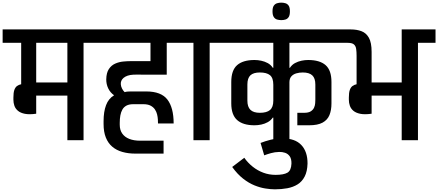

<svg xmlns="http://www.w3.org/2000/svg" viewBox="-56 -1064 3325 1457"><path d="M-36 -739V-840.7H710V-739H578V0H455.3V-338.7H218.7V-201Q166.7 -193.7 133 -200.3Q99.3 -207 80.2 -223.2Q61 -239.3 53.3 -261.3Q45.7 -283.3 45.7 -307V-323.7Q45.7 -361 52.8 -381.3Q60 -401.7 73.2 -411.3Q86.3 -421 104.7 -424.7V-739ZM218.7 -438H455.3V-739H218.7Z M1086 -497.3Q1077 -497.3 1063.5 -497.3Q1050 -497.3 1034.3 -497.5Q1018.7 -497.7 1003.3 -497.7Q988 -497.7 975.5 -497.7Q963 -497.7 955.7 -497.3Q930.7 -496 912.3 -489.7Q894 -483.3 882 -473.2Q870 -463 864.8 -450.7Q859.7 -438.3 860.7 -425Q862 -408 869.7 -392.5Q877.3 -377 890 -364.7Q899.3 -368 910.8 -369Q922.3 -370 934.7 -370H1054Q1167 -370 1214.3 -308.5Q1261.7 -247 1261.7 -127H1143Q1143 -139 1142 -157.2Q1141 -175.3 1136.3 -195.3Q1131.7 -215.3 1119.8 -233.2Q1108 -251 1086.8 -262.2Q1065.7 -273.3 1031.7 -273.3H955.3Q924 -273.3 903.8 -262.7Q883.7 -252 872.7 -232.5Q861.7 -213 857.2 -187.7Q852.7 -162.3 852.7 -132V-117.3Q852.7 -77.7 871.5 -50.7Q890.3 -23.7 925 -10Q959.7 3.7 1007.7 3.7H1092.7H1185.3V101.7H971.3Q916.7 101.7 872 88.8Q827.3 76 795.7 49Q764 22 747 -20.7Q730 -63.3 730 -123V-145Q730 -216 748.7 -265.8Q767.3 -315.7 809.7 -341Q780.3 -361.7 765.2 -393.5Q750 -425.3 750.3 -462Q751.3 -512 770.3 -540.3Q789.3 -568.7 818.3 -581.3Q847.3 -594 878.3 -597Q909.3 -600 934 -600H1086V-739H638V-840.7H1346.7V-739H1209.3V-497.3Z M1275 -739V-840.7H1672V-739H1535V0H1412V-739Z M2200.3 -208Q2213.1 -208 2226.2 -208Q2239.2 -208 2252 -208Q2285 -208 2302.5 -219.3Q2320 -230.7 2327.3 -247.2Q2334.7 -263.7 2335.8 -280.9Q2337 -298.1 2337 -309.3Q2337 -338.1 2337 -366.4Q2337 -394.7 2337 -422.7Q2337 -470.4 2313.7 -492.2Q2290.3 -514 2241.7 -514Q2214.7 -514 2191.8 -507.2Q2169 -500.3 2155 -484.5Q2141 -468.7 2140.3 -441V0H2018V-171.7Q2017 -171.7 2016.5 -171.7Q2016 -171.7 2014 -171.7Q1999 -149.7 1975.7 -136.9Q1952.4 -124.1 1926.4 -118.7Q1900.3 -113.3 1875.5 -113.3Q1788 -113.3 1743.5 -153Q1699 -192.7 1699 -279.7Q1699 -320.7 1699 -361.2Q1699 -401.7 1699 -441.7Q1699 -530.7 1743.5 -569.7Q1788 -608.7 1875.5 -608.7Q1900.3 -608.7 1926.4 -603.2Q1952.4 -597.7 1975.7 -585.2Q1999 -572.7 2014 -549.7H2018V-739H1600V-840.7H2561V-739H2140.3V-549.7H2144.3Q2159.3 -572.7 2182.4 -585.2Q2205.6 -597.7 2231.4 -603.2Q2257.3 -608.7 2282.3 -608.7Q2370.3 -608.7 2414.8 -569.7Q2459.3 -530.7 2459.3 -441.7V-278.7Q2459.3 -228.3 2444.2 -191Q2429 -153.7 2392 -133.5Q2355 -113.3 2289.3 -113.3H2200.3ZM1821.3 -300.3Q1821.3 -253.1 1844.3 -230.6Q1867.3 -208 1916 -208Q1967.7 -208 1992.8 -229.1Q2018 -250.3 2018 -300.3V-420.7Q2018 -472.8 1992.8 -493.4Q1967.7 -514 1916 -514Q1867.3 -514 1844.3 -492.6Q1821.3 -471.1 1821.3 -422.7Z M1921.3 20.7Q1956.3 7 1995.8 -3Q2035.3 -13 2090.3 -13.3Q2182.7 -14 2230.5 36.3Q2278.3 86.7 2277.7 177.3Q2276 237 2256 275.7Q2236 314.3 2202.2 335.3Q2168.3 356.3 2124.3 364.5Q2080.3 372.7 2030.3 372.7Q1997.7 372.7 1957.7 366.3Q1917.7 360 1874.5 342.5Q1831.3 325 1788.2 291.2Q1745 257.3 1706 203L1797.7 133.3Q1825 171.7 1861.5 200.8Q1898 230 1942 246.5Q1986 263 2035 263Q2097 263 2125.3 246.3Q2153.7 229.7 2155.7 177.3Q2156.3 141 2142.5 121.8Q2128.7 102.7 2107.3 95.5Q2086 88.3 2062.3 89Q2030 89.7 1999.8 98.2Q1969.7 106.7 1949 114.7Z M2078.3 -911.3Q2061.7 -911.3 2046.5 -915.8Q2031.3 -920.3 2021.7 -934.7Q2012 -949 2012 -977.7Q2012 -1007.1 2021.7 -1020.9Q2031.3 -1034.7 2046.5 -1039.3Q2061.7 -1044 2078.3 -1044Q2095.3 -1044 2110.3 -1039.3Q2125.3 -1034.7 2134.7 -1020.9Q2144 -1007.1 2144 -977.7Q2144 -949 2134.7 -934.7Q2125.3 -920.3 2110.3 -915.8Q2095.3 -911.3 2078.3 -911.3Z M3249 -840.7V-739H3115.7V0H2992.3V-338.7Q2968.3 -338.7 2938.8 -338.7Q2909.3 -338.7 2878.5 -338.7Q2847.7 -338.7 2817.8 -338.7Q2788 -338.7 2764 -338.7V-201Q2712.3 -193.7 2678.7 -200.3Q2645 -207 2625.8 -223.2Q2606.7 -239.3 2599 -261.3Q2591.3 -283.3 2591.3 -307V-323.7Q2591.3 -361 2598.5 -381.3Q2605.7 -401.7 2618.8 -411.3Q2632 -421 2650 -424.7V-640Q2650 -670.3 2646.8 -692.5Q2643.7 -714.7 2629.8 -726.8Q2616 -739 2581.7 -739H2515V-840.7H2605.7Q2651.7 -840.7 2687.3 -827.2Q2723 -813.7 2743.5 -777.2Q2764 -740.7 2764 -670V-438H2992.3V-840.7Z"/></svg>

Font: Matangi Light
Style: Regular
Weight: 300
Designer: Prashant Pant
Foundry: The Graphic Ant
Version: Version 3.002